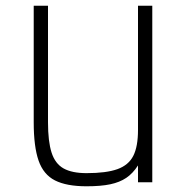

<svg xmlns="http://www.w3.org/2000/svg" viewBox="-20 -638 640 672"><path d="M283 14Q213 14 172.5 -6.5Q132 -27 115 -76Q98 -125 98 -210V-618H148V-210Q148 -143 160.5 -104Q173 -65 202.5 -48.5Q232 -32 283 -32Q352 -32 391 -46Q430 -60 446.5 -92.5Q463 -125 463 -183V-618H513V0H463V-59Q445 -31 422 -15.5Q399 0 366 7Q333 14 283 14Z"/></svg>

Font: Victor Mono Thin
Style: Regular
Weight: 100
Monospace: yes
Designer: Rune Bjørnerås
Version: Version 1.561;gftools[0.9.30]